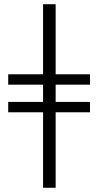

<svg xmlns="http://www.w3.org/2000/svg" viewBox="-20 -720 462 903"><path d="M241.7 163.1H182.6V-191.9H18.6V-240.7H182.6V-321.8H18.6V-370.6H182.6V-700.2H241.7V-370.6H403.3V-321.8H241.7V-240.7H403.3V-191.9H241.7Z"/></svg>

Font: Junicode
Style: Regular
Weight: 400
Designer: Peter S. Baker
Foundry: Briery Creek Software
Version: Version 0.7.2